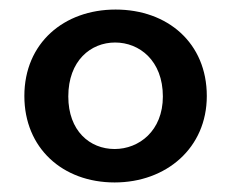

<svg xmlns="http://www.w3.org/2000/svg" viewBox="-20 -729 484 402"><path d="M222 -709C114 -709 31 -639 31 -528C31 -419 111 -347 220 -347C328 -347 413 -419 413 -528C413 -639 331 -709 222 -709ZM123 -527C123 -602 170 -640 221 -640C272 -640 321 -602 321 -527C321 -455 271 -417 220 -417C168 -417 123 -455 123 -527Z"/></svg>

Font: Malmofest Medium
Style: Regular
Weight: 500
Designer: Jonny Pinhorn (Poppins), Kolossal
Version: Version 1.004;Glyphs 3.1.2 (3151)